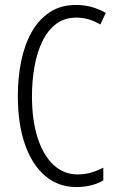

<svg xmlns="http://www.w3.org/2000/svg" viewBox="-20 -745 471 775"><path d="M289 -674Q240 -674 206 -648Q172 -622 150.5 -577Q129 -532 119 -475Q109 -418 109 -357Q109 -261 131.5 -190Q154 -119 195.5 -80Q237 -41 293 -41Q325 -41 351.5 -49.5Q378 -58 397 -68V-17Q376 -4 348 3Q320 10 288 10Q216 10 163 -34.5Q110 -79 81 -161.5Q52 -244 52 -358Q52 -432 65.5 -498Q79 -564 107.5 -615Q136 -666 180.5 -695.5Q225 -725 287 -725Q351 -725 407 -693L385 -646Q362 -660 337.5 -667Q313 -674 289 -674Z"/></svg>

Font: Noto Sans Malayalam ExtraCondensed Light
Style: Regular
Weight: 300
Width: 2
Designer: Jelle Bosma - Monotype Design Team
Foundry: Monotype Imaging Inc.
Version: Version 2.104; ttfautohint (v1.8.4.7-5d5b)